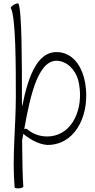

<svg xmlns="http://www.w3.org/2000/svg" viewBox="-20 -834 547 1103"><path d="M42 -788C71 -737 71 -453 71 -280C71 -106 49 68 64 242C64 246 76 249 90 248C103 247 114 242 114 238C110 190 108 86 107 -27C109 -36 111 -50 114 -65C159 -27 221 4 271 -2C423 -15 499 -187 469 -359C455 -437 414 -513 338 -531C200 -561 144 -405 107 -221C106 -241 106 -261 106 -280C106 -462 106 -776 86 -813C83 -816 72 -814 60 -807C48 -800 40 -791 42 -788ZM136 -92C131 -96 124 -95 119 -91C155 -294 203 -508 324 -483C384 -470 424 -414 434 -352C460 -209 397 -64 270 -51C221 -46 173 -60 136 -92Z"/></svg>

Font: Nupuram Condensed Thin
Style: Regular
Weight: 100
Width: 3
Designer: Santhosh Thottingal (santhosh.thottingal@gmail.com)
Foundry: SMC
Version: Version 1.000